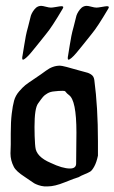

<svg xmlns="http://www.w3.org/2000/svg" viewBox="-20 -666 400 671"><path d="M317.4 -639.4Q322.3 -639.4 335.9 -641.8Q349.6 -644.3 353.5 -644.3Q360.4 -644.3 360.4 -640.6L358.4 -635.7Q320.3 -571 300.8 -547.9Q295.9 -541.7 285.2 -528.3Q274.4 -514.9 265.6 -503.9Q256.8 -492.9 247.1 -481.3Q237.3 -469.7 230 -463.6Q222.7 -457.5 219.7 -457.5Q216.8 -457.5 216.8 -462.4Q216.8 -467.3 217.8 -470.9Q220.7 -488 223.6 -507Q226.6 -525.9 229.5 -540.5Q232.4 -555.2 237.3 -572.3Q239.3 -578.4 242.2 -591.8Q245.1 -605.2 247.1 -611.3Q249 -617.4 253.9 -625.4Q258.8 -633.3 265.6 -639.4Q273.4 -645.5 283.2 -645.5Q288.1 -645.5 299.3 -642.5Q310.5 -639.4 317.4 -639.4ZM158.2 -639.4Q163.1 -639.4 176.8 -641.8Q190.4 -644.3 194.3 -644.3Q201.2 -644.3 201.2 -640.6L199.2 -635.7Q161.1 -571 141.6 -547.9Q136.7 -541.7 126 -528.3Q115.2 -514.9 106.4 -503.9Q97.7 -492.9 87.9 -481.3Q78.1 -469.7 70.8 -463.6Q63.5 -457.5 60.5 -457.5Q57.6 -457.5 57.6 -462.4Q57.6 -467.3 58.6 -470.9Q61.5 -488 64.5 -507Q67.4 -525.9 70.3 -540.5Q73.2 -555.2 78.1 -572.3Q80.1 -578.4 83 -591.8Q85.9 -605.2 87.9 -611.3Q89.8 -617.4 94.7 -625.4Q99.6 -633.3 106.4 -639.4Q114.3 -645.5 124 -645.5Q128.9 -645.5 140.1 -642.5Q151.4 -639.4 158.2 -639.4ZM169.9 -346.7Q156.2 -345.7 146 -339.8Q135.7 -334 130.4 -327.6Q125 -321.3 113.3 -304.7Q100.6 -288.1 100.6 -222.7Q100.6 -207 101.1 -190.4Q101.6 -173.8 102.5 -163.1L103.5 -152.3Q106.4 -118.2 157.2 -96.7Q198.2 -77.1 224.6 -77.1Q246.1 -77.1 246.1 -94.7Q246.1 -113.3 246.6 -149.9Q247.1 -186.5 247.1 -203.1Q247.1 -316.4 220.7 -334Q216.8 -336.9 214.4 -339.4Q211.9 -341.8 210.9 -343.3Q210 -344.7 208.5 -346.2Q207 -347.7 205.1 -348.1Q203.1 -348.6 199.2 -348.6Q184.6 -348.6 169.9 -346.7ZM140.6 -418.9Q164.1 -436.5 189.5 -436.5Q200.2 -436.5 259.8 -418.9Q262.7 -418 272.5 -415.5Q282.2 -413.1 286.6 -411.6Q291 -410.2 296.9 -406.7Q302.7 -403.3 305.7 -398.4Q308.6 -393.6 309.6 -386.7Q322.3 -291 322.3 -171.9V-149.4V-122.1Q317.4 -98.6 309.6 -84.5Q301.8 -70.3 295.4 -66.4Q289.1 -62.5 275.9 -57.1Q262.7 -51.8 254.9 -46.9Q241.2 -43 206.1 -28.8Q170.9 -14.6 147.5 -14.6H134.8Q124 -15.6 114.3 -19Q104.5 -22.5 99.6 -25.4Q94.7 -28.3 83 -36.6Q71.3 -44.9 66.4 -47.9Q36.1 -67.4 28.3 -83Q16.6 -105.5 16.6 -129.9Q16.6 -134.8 17.1 -145Q17.6 -155.3 17.6 -161.1V-167V-199.2Q17.6 -240.2 21 -268.6Q24.4 -296.9 29.3 -314.5Q34.2 -332 46.9 -346.7Q59.6 -361.3 68.8 -368.7Q78.1 -376 101.6 -391.6Q125 -407.2 140.6 -418.9Z"/></svg>

Font: Isabella
Style: Medium
Weight: 500
Designer: John Stracke
Version: Version 001.202